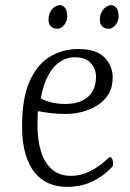

<svg xmlns="http://www.w3.org/2000/svg" viewBox="-20 -715 505 748"><path d="M240 13Q203 13 171.5 0Q140 -13 116.5 -41Q93 -69 79.5 -114Q66 -159 66 -222Q66 -336 97 -402Q128 -468 177.5 -496Q227 -524 283 -524Q357 -524 388 -490.5Q419 -457 419 -413Q419 -375 402.5 -348Q386 -321 358.5 -304Q331 -287 299 -279Q267 -271 236 -271Q205 -271 176.5 -274.5Q148 -278 128 -282Q127 -277 126.5 -259Q126 -241 126 -227Q126 -170 139.5 -125.5Q153 -81 182 -55.5Q211 -30 256 -30Q287 -30 313.5 -40.5Q340 -51 360 -65Q380 -79 390 -88Q400 -97 403 -100Q406 -103 409 -103Q414 -103 417.5 -94.5Q421 -86 421 -77Q421 -73 420 -70Q419 -67 414 -62Q382 -28 339 -7.5Q296 13 240 13ZM139 -333Q143 -327 171.5 -318.5Q200 -310 234 -310Q273 -310 299.5 -322.5Q326 -335 340 -358.5Q354 -382 354 -416Q354 -446 334 -469Q314 -492 270 -492Q241 -492 214.5 -475Q188 -458 168.5 -422.5Q149 -387 139 -333ZM203 -603Q193 -603 185.5 -607Q178 -611 173.5 -618.5Q169 -626 169 -638Q169 -663 183 -679Q197 -695 213 -695Q224 -695 233 -685Q242 -675 242 -649Q242 -639 236.5 -628Q231 -617 222 -610Q213 -603 203 -603ZM403 -603Q393 -603 385.5 -607Q378 -611 373.5 -618.5Q369 -626 369 -638Q369 -655 375.5 -667.5Q382 -680 392.5 -687.5Q403 -695 413 -695Q424 -695 433 -685Q442 -675 442 -649Q442 -639 436.5 -628Q431 -617 422 -610Q413 -603 403 -603Z"/></svg>

Font: Briem Hand Thin
Style: Regular
Weight: 100
Designer: Gunnlaugur SE Briem, Eben Sorkin
Foundry: Sorkin Type Co.
Version: Version 1.003